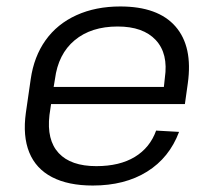

<svg xmlns="http://www.w3.org/2000/svg" viewBox="-20 -567 663 594"><path d="M267 7Q191 7 141 -19Q91 -45 70.5 -95.5Q50 -146 60 -218L75 -322Q85 -392 121 -442.5Q157 -493 216.5 -520Q276 -547 352 -547Q469 -547 523 -485Q577 -423 561 -309L552 -245H138L133 -211Q124 -134 161.5 -93.5Q199 -53 278 -53Q350 -53 397 -81.5Q444 -110 463 -163L534 -159Q504 -79 435 -36Q366 7 267 7ZM146 -298H487L490 -326Q501 -401 462 -443Q423 -485 344 -485Q262 -485 211 -442.5Q160 -400 150 -322Z"/></svg>

Font: Pathway Extreme 8pt Thin 12pt Light
Style: Italic
Weight: 300
Italic angle: -8°
Version: Version 1.001;gftools[0.9.26]